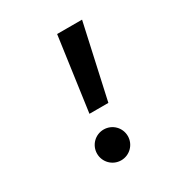

<svg xmlns="http://www.w3.org/2000/svg" viewBox="-165 -824 916 961"><g transform="rotate(-30 293.0 -344.0)"><path d="M239.3 -271.5H348.6L442.9 -698.2H298.8ZM261.2 9.8C310.5 9.8 350.1 -30.3 350.1 -79.1C350.1 -128.4 310.5 -168 261.2 -168C211.9 -168 172.4 -128.4 172.4 -79.1C172.4 -30.3 211.9 9.8 261.2 9.8Z"/></g></svg>

Font: Cascadia Mono PL
Style: Bold Italic
Weight: 700
Italic angle: -10°
Monospace: yes
Designer: Aaron Bell
Foundry: Saja Typeworks
Version: Version 2404.023